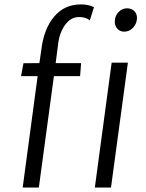

<svg xmlns="http://www.w3.org/2000/svg" viewBox="-20 -839 655 859"><path d="M81.5 0 148.4 -498.5H74.2L85 -556.2L156.2 -556.6L165 -617.2Q175.8 -709 221.9 -764.2Q268.1 -819.3 341.3 -819.3Q377.4 -819.3 400.4 -806.6L381.8 -747.6Q364.3 -763.2 332 -762.7Q295.4 -762.2 270 -725.8Q244.6 -689.5 239.3 -635.7L229 -556.6H342.8L338.4 -498.5H221.2L153.8 0ZM535.6 -697.3Q516.6 -697.3 504.4 -711.2Q492.2 -725.1 493.7 -745.6Q494.6 -769 510.7 -785.4Q526.9 -801.8 547.9 -801.8Q569.3 -801.8 581.5 -788.8Q593.8 -775.9 592.8 -755.9Q591.3 -731.4 574.7 -714.4Q558.1 -697.3 535.6 -697.3ZM404.3 0 479.5 -558.6H552.2L476.6 0Z"/></svg>

Font: HaufeMerriweatherSansLt
Style: Italic
Weight: 300
Designer: Eben Sorkin ( eben@eyebytes.com )
Foundry: Eben Sorkin
Version: Version 1.56